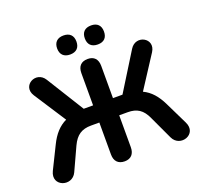

<svg xmlns="http://www.w3.org/2000/svg" viewBox="-152 -1088 1336 1271"><g transform="rotate(-20 516.0 -453.0)"><path d="M517 8C561 8 586 -19 586 -66V-291H646C710 -291 750 -266 779 -201L855 -38C895 49 1032 2 984 -95L907 -253C876 -317 838 -360 787 -384L933 -609C987 -693 867 -757 817 -676L653 -412H586V-639C586 -687 561 -713 517 -713C471 -713 446 -687 446 -639V-412H380L216 -676C166 -757 46 -693 100 -609L246 -384C195 -360 156 -317 125 -253L47 -95C0 2 137 49 177 -38L252 -201C282 -265 322 -291 387 -291H446V-66C446 -19 471 8 517 8ZM614 -780C658 -780 681 -804 681 -847C681 -890 657 -914 614 -914C570 -914 546 -890 546 -847C546 -804 570 -780 614 -780ZM419 -780C463 -780 487 -804 487 -847C487 -890 463 -914 419 -914C376 -914 351 -890 351 -847C351 -804 376 -780 419 -780Z"/></g></svg>

Font: SN Pro
Style: Bold
Weight: 700
Designer: Tobias Whetton
Foundry: Supernotes
Version: Version 1.003;Glyphs 3.3 (3324)